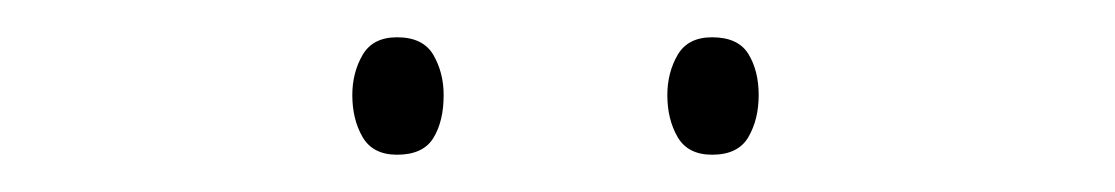

<svg xmlns="http://www.w3.org/2000/svg" viewBox="-20 -724 598 103"><path d="M169 -673Q169 -685 174.5 -694.5Q180 -704 193 -704Q207 -704 212.5 -694.5Q218 -685 218 -673Q218 -659 212.5 -650Q207 -641 193 -641Q180 -641 174.5 -650.5Q169 -660 169 -673ZM338 -673Q338 -685 343.5 -694.5Q349 -704 362 -704Q376 -704 381.5 -695Q387 -686 387 -673Q387 -660 381.5 -650.5Q376 -641 362 -641Q349 -641 343.5 -650.5Q338 -660 338 -673Z"/></svg>

Font: Noto Sans Myanmar UI SemiCondensed Thin
Style: Regular
Weight: 100
Width: 4
Designer: Monotype Design Team
Foundry: Monotype Imaging Inc.
Version: Version 2.103; ttfautohint (v1.8.4.7-5d5b)